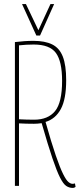

<svg xmlns="http://www.w3.org/2000/svg" viewBox="-20 -910 390 940"><path d="M336 10Q319 10 304.5 0.5Q290 -9 274 -40.5Q258 -72 236.5 -135.5Q215 -199 184 -307Q164 -304 146 -304Q127 -304 108.5 -304.5Q90 -305 73 -306V0H53V-704Q79 -707 100 -708.5Q121 -710 144 -710Q200 -710 235.5 -692.5Q271 -675 287.5 -633Q304 -591 304 -517Q304 -425 278 -376.5Q252 -328 203 -313Q232 -210 253 -149Q274 -88 289 -58Q304 -28 315 -19Q326 -10 335 -10Q340 -10 347 -12L350 5Q348 7 344 8.5Q340 10 336 10ZM147 -324Q215 -324 249.5 -366Q284 -408 284 -514Q284 -610 253.5 -651Q223 -692 145 -692Q125 -692 109 -691Q93 -690 73 -688V-326Q92 -325 110 -324.5Q128 -324 147 -324ZM245 -890 176 -736H158L88 -890H107L168 -762L227 -890Z"/></svg>

Font: Georama Condensed Thin
Style: Regular
Weight: 100
Width: 3
Designer: Jean-Baptiste Levee
Foundry: Production Type
Version: Version 1.000